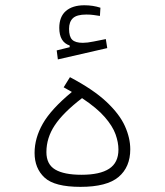

<svg xmlns="http://www.w3.org/2000/svg" viewBox="-20 -708 626 729"><path d="M285.6 1.5Q187 1.5 149.2 -33.7Q111.3 -68.8 111.3 -127.4Q111.3 -183.6 142.6 -238.5Q173.8 -293.5 252.9 -358.9Q238.3 -367.7 221.7 -376.5L245.6 -415Q334.5 -368.2 384.3 -321.3Q434.1 -274.4 454.3 -229.2Q474.6 -184.1 474.6 -141.1Q474.6 -73.7 430.2 -36.1Q385.7 1.5 285.6 1.5ZM291.5 -335.4Q219.7 -280.3 188 -232.4Q156.2 -184.6 156.2 -130.4Q156.2 -84 189.7 -64.2Q223.1 -44.4 289.6 -44.4Q359.4 -44.4 394.5 -67.4Q429.7 -90.3 429.7 -140.1Q429.7 -167.5 418.7 -198.2Q407.7 -229 377.9 -263.4Q348.1 -297.9 291.5 -335.4ZM199.7 -482.4 195.3 -516.6 244.6 -528.8V-535.2Q205.1 -548.3 205.1 -602.1Q205.1 -644.5 230.2 -666.3Q255.4 -688 300.3 -688Q333 -688 361.3 -678.7L359.4 -647.5Q346.7 -649.4 335 -651.1Q323.2 -652.8 307.6 -652.8Q271.5 -652.8 256.8 -638.9Q242.2 -625 242.2 -598.6Q242.2 -568.8 254.2 -557.1Q266.1 -545.4 294.4 -545.4Q311.5 -545.4 335 -550.3Q358.4 -555.2 381.8 -559.6L387.2 -525.4Z"/></svg>

Font: Cascadia Code ExtraLight
Style: Regular
Weight: 200
Monospace: yes
Designer: Aaron Bell
Foundry: Saja Typeworks
Version: Version 2407.024; ttfautohint (v1.8.4)